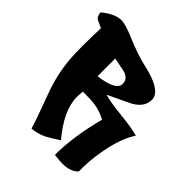

<svg xmlns="http://www.w3.org/2000/svg" viewBox="-223 -825 950 950"><g transform="rotate(45 252.5 -349.5)"><path d="M530 -350Q489 -289 469 -181Q453 -95 456 -26Q428 5 371 5Q349 5 314 0Q314 -129 356 -288Q316 -309 276 -315Q250 -319 191 -319Q188 -299 188 -280Q188 -186 284 -72Q237 -41 215 -30Q179 -13 140 -10Q129 -50 79 -184Q40 -286 32 -391Q27 -456 32 -604Q-7 -621 -8 -622Q-23 -632 -25 -658Q31 -704 76 -704Q105 -704 170 -676Q252 -641 314 -627Q461 -595 461 -532Q461 -474 390 -441Q336 -415 284 -391Q324 -379 407 -370.5Q490 -362 530 -350ZM258 -534Q235 -539 188 -548V-424Q303 -439 303 -485Q303 -523 258 -534Z"/></g></svg>

Font: To Be Continued
Style: Regular
Weight: 400
Version: Macromedia Fontographer 4.1.4 9/2/97